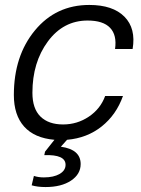

<svg xmlns="http://www.w3.org/2000/svg" viewBox="-20 -552 571 776"><path d="M341 -532Q436 -532 483 -484.5Q530 -437 516 -354H445Q453 -410 425 -439.5Q397 -469 334 -469Q236 -469 173.5 -384.5Q111 -300 111 -177Q111 -113 143.5 -81Q176 -49 235 -49Q292 -49 339 -80.5Q386 -112 405 -164H477Q450 -88 391 -41Q332 6 251 13L226 41Q306 52 306 111Q306 152 267 178Q228 204 164 204Q132 204 108 197L117 159Q135 165 157 165Q197 165 221 151Q245 137 245 114Q245 72 159 75L162 61L200 13Q119 6 77.5 -40.5Q36 -87 36 -168Q36 -326 121 -429Q206 -532 341 -532Z"/></svg>

Font: Nacelle Light
Style: Italic
Weight: 300
Italic angle: -12°
Designer: Sora Sagano
Foundry: Sora Sagano
Version: Version 1.000;FEAKit 1.0